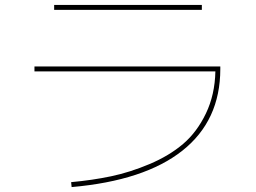

<svg xmlns="http://www.w3.org/2000/svg" viewBox="-20 -730 1040 780"><path d="M200 -690V-710H800V-690ZM855 -440H120V-460H875V-450Q875 -240 721 -118Q567 4 271 30L269 10Q356 2 432 -14Q508 -30 587.5 -63.5Q667 -97 723.5 -145Q780 -193 816.5 -269Q853 -345 855 -440Z"/></svg>

Font: M PLUS 1p Thin
Style: Regular
Weight: 250
Version: Version 1.062